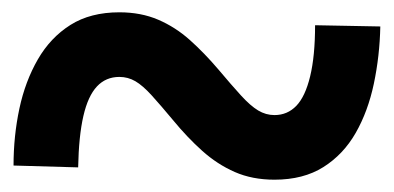

<svg xmlns="http://www.w3.org/2000/svg" viewBox="-20 -473 640 312"><path d="M426 -181Q390 -181 361.5 -193.5Q333 -206 308.5 -228Q284 -250 261 -278Q241 -302 226.5 -318Q212 -334 200 -341Q188 -348 174 -348Q152 -348 137.5 -332.5Q123 -317 115.5 -284.5Q108 -252 107 -201L2 -204Q2 -252 11.5 -296.5Q21 -341 41.5 -376.5Q62 -412 94.5 -432.5Q127 -453 174 -453Q209 -453 237 -441Q265 -429 288.5 -408Q312 -387 335 -360Q356 -335 371.5 -318Q387 -301 399.5 -293.5Q412 -286 426 -286Q447 -286 461.5 -301Q476 -316 484 -349Q492 -382 492 -432L598 -430Q597 -382 587.5 -337Q578 -292 558 -257Q538 -222 505.5 -201.5Q473 -181 426 -181Z"/></svg>

Font: BioRhyme ExtraBold
Style: Bold
Weight: 700
Version: Version 1.600;gftools[0.9.33]